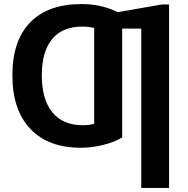

<svg xmlns="http://www.w3.org/2000/svg" viewBox="-20 -718 927 946"><path d="M813 208H676V-577H582V-41Q548 -19 490.5 -4.5Q433 10 379 10Q217 10 129 -83.5Q41 -177 41 -347Q41 -517 128.5 -607.5Q216 -698 382 -698Q480 -698 560 -658L778 -696H813ZM388 -101Q420 -101 444 -108V-580Q417 -587 385 -587Q288 -587 237 -525.5Q186 -464 186 -347Q186 -228 238 -164.5Q290 -101 388 -101Z"/></svg>

Font: Libra Sans
Style: Bold
Weight: 700
Foundry: Context Ltd
Version: Version 1.000